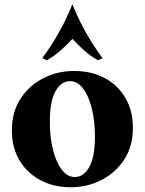

<svg xmlns="http://www.w3.org/2000/svg" viewBox="-20 -774 610 809"><path d="M292 -475Q365 -475 420.5 -445.5Q476 -416 508 -362Q540 -308 540 -236Q540 -157 503 -101Q466 -45 406.5 -15Q347 15 278 15Q206 15 150 -15Q94 -45 62 -98.5Q30 -152 30 -224Q30 -303 67 -359Q104 -415 163.5 -445Q223 -475 292 -475ZM295 -28Q332 -28 356 -70Q380 -112 380 -200Q380 -264 367 -316.5Q354 -369 330.5 -400.5Q307 -432 275 -432Q238 -432 214 -390Q190 -348 190 -260Q190 -196 203 -143.5Q216 -91 240 -59.5Q264 -28 295 -28ZM393 -520Q362 -537 335 -561Q308 -585 285 -610Q262 -585 235 -561Q208 -537 177 -520L158 -529Q193 -576 225.5 -632.5Q258 -689 284 -754H286Q312 -689 344.5 -632.5Q377 -576 412 -529Z"/></svg>

Font: Bona Nova
Style: Bold
Weight: 700
Designer: Mateusz Machalski
Foundry: Capitalics
Version: Version 4.001; ttfautohint (v1.8.3)